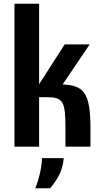

<svg xmlns="http://www.w3.org/2000/svg" viewBox="-20 -780 544 1021"><path d="M313 -331 457 -544H324L188 -332V-760H57V0H188V-263H233C314 -263 328 -239 328 -105V0H461V-99C461 -292 423 -325 313 -331ZM168 221H247C280 180 313 135 319 61H203C203 114 184 180 168 221Z"/></svg>

Font: Kathrein 77 Bold Condensed
Style: Regular
Weight: 700
Width: 3
Designer: Lazydogs Typefoundry, based on Open Sans by Ascender Corporation
Foundry: Lazydogs Typefoundry
Version: Version 1.003;PS 001.003;hotconv 1.0.88;makeotf.lib2.5.64775